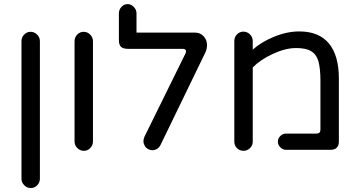

<svg xmlns="http://www.w3.org/2000/svg" viewBox="-20 -738 1769 947"><path d="M85.9 143.6V-535.2Q85.9 -553.7 99.1 -567.4Q112.3 -581.1 130.9 -581.1Q149.4 -581.1 163.1 -567.4Q176.8 -553.7 176.8 -535.2V143.6Q176.8 162.1 163.6 175.8Q150.4 189.5 131.8 189.5Q113.3 189.5 99.6 175.8Q85.9 162.1 85.9 143.6Z M347.7 -40V-535.2Q347.7 -553.7 360.8 -567.4Q374 -581.1 392.6 -581.1Q411.1 -581.1 424.8 -567.4Q438.5 -553.7 438.5 -535.2V-40Q438.5 -21.5 425.3 -7.8Q412.1 5.9 393.6 5.9Q375 5.9 361.3 -7.8Q347.7 -21.5 347.7 -40Z M711.9 -2Q700.2 -7.8 693.8 -19Q687.5 -30.3 687.5 -42Q687.5 -50.8 692.4 -63.5L894.5 -473.6Q897.5 -479.5 897.5 -484.4Q897.5 -497.1 880.9 -497.1H611.3Q587.9 -497.1 577.1 -506.8Q566.4 -516.6 566.4 -540V-671.9Q566.4 -690.4 579.1 -704.1Q591.8 -717.8 609.4 -717.8Q626 -717.8 639.6 -704.1Q653.3 -690.4 653.3 -671.9V-577.1H943.4Q967.8 -577.1 984.4 -559.1Q1001 -541 1001 -515.6Q1001 -494.1 991.2 -475.6L771.5 -22.5Q765.6 -10.7 754.9 -3.9Q744.1 2.9 731.4 2.9Q721.7 2.9 711.9 -2Z M1135.7 -39.1V-536.1Q1135.7 -554.7 1148.9 -568.4Q1162.1 -582 1180.7 -582Q1199.2 -582 1212.9 -568.4Q1226.6 -554.7 1226.6 -536.1V-493.2Q1267.6 -530.3 1331.5 -556.6Q1395.5 -583 1456.1 -583Q1552.7 -583 1602.1 -523.9Q1651.4 -464.8 1651.4 -350.6V-39.1Q1651.4 -19.5 1640.6 -9.3Q1629.9 1 1610.4 1H1390.6Q1375 1 1362.8 -11.2Q1350.6 -23.4 1350.6 -39.1Q1350.6 -55.7 1362.8 -67.4Q1375 -79.1 1390.6 -79.1H1541Q1560.5 -79.1 1560.5 -98.6V-340.8Q1560.5 -401.4 1549.8 -438.5Q1539.1 -471.7 1513.7 -486.3Q1488.3 -501 1440.4 -501Q1387.7 -501 1325.7 -472.2Q1263.7 -443.4 1226.6 -405.3V-39.1Q1226.6 -20.5 1212.9 -7.3Q1199.2 5.9 1180.7 5.9Q1162.1 5.9 1148.9 -7.3Q1135.7 -20.5 1135.7 -39.1Z"/></svg>

Font: jf-openhuninn-2.0
Style: Regular
Weight: 400
Designer: [Kosugi Maru]
Designed by MOTOYA      

[Varela Round]
Joe Prince (Latin component); Avraham Cornfeld (Hebrew component)
Foundry: justfont CO.,LTD.
Version: 2.0